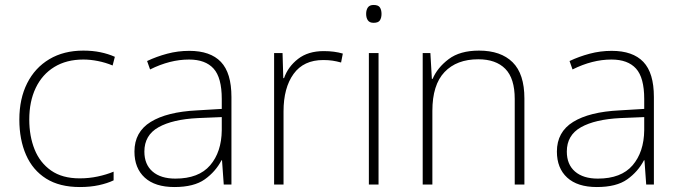

<svg xmlns="http://www.w3.org/2000/svg" viewBox="-20 -744 2738 774"><path d="M302 10Q220 10 166 -24Q112 -58 85 -119.5Q58 -181 58 -262Q58 -346 89.5 -408.5Q121 -471 179 -505.5Q237 -540 316 -540Q353 -540 384.5 -533.5Q416 -527 443 -515L434 -480Q405 -492 374.5 -498Q344 -504 316 -504Q248 -504 199 -474Q150 -444 124 -389.5Q98 -335 98 -262Q98 -195 119.5 -141.5Q141 -88 186 -56.5Q231 -25 301 -25Q339 -25 374 -32.5Q409 -40 438 -52V-17Q413 -5 378.5 2.5Q344 10 302 10Z M743 -539Q828 -539 870.5 -494.5Q913 -450 913 -353V0H882L875 -98H873Q849 -52 805.5 -21Q762 10 683 10Q605 10 563.5 -28Q522 -66 522 -133Q522 -212 587.5 -252.5Q653 -293 774 -299L874 -305V-345Q874 -431 841 -467.5Q808 -504 742 -504Q665 -504 585 -464L573 -498Q611 -516 654 -527.5Q697 -539 743 -539ZM778 -268Q676 -263 619 -231Q562 -199 562 -133Q562 -81 595 -52.5Q628 -24 687 -24Q781 -24 827 -77.5Q873 -131 874 -219V-272Z M1285 -538Q1307 -538 1326 -535.5Q1345 -533 1362 -528L1355 -492Q1337 -497 1320.5 -499.5Q1304 -502 1283 -502Q1204 -502 1163.5 -446Q1123 -390 1123 -295V0H1085V-530H1119L1122 -429H1125Q1141 -475 1181.5 -506.5Q1222 -538 1285 -538Z M1486 -724Q1505 -724 1511.5 -714Q1518 -704 1518 -688Q1518 -672 1511.5 -662Q1505 -652 1486 -652Q1470 -652 1463 -662Q1456 -672 1456 -688Q1456 -704 1463 -714Q1470 -724 1486 -724ZM1506 -530V0H1467V-530Z M1911 -540Q1999 -540 2046.5 -493Q2094 -446 2094 -347V0H2055V-345Q2055 -428 2017 -466.5Q1979 -505 1908 -505Q1821 -505 1772 -453.5Q1723 -402 1723 -297V0H1684V-530H1715L1721 -426H1724Q1743 -471 1788.5 -505.5Q1834 -540 1911 -540Z M2446 -539Q2531 -539 2573.5 -494.5Q2616 -450 2616 -353V0H2585L2578 -98H2576Q2552 -52 2508.5 -21Q2465 10 2386 10Q2308 10 2266.5 -28Q2225 -66 2225 -133Q2225 -212 2290.5 -252.5Q2356 -293 2477 -299L2577 -305V-345Q2577 -431 2544 -467.5Q2511 -504 2445 -504Q2368 -504 2288 -464L2276 -498Q2314 -516 2357 -527.5Q2400 -539 2446 -539ZM2481 -268Q2379 -263 2322 -231Q2265 -199 2265 -133Q2265 -81 2298 -52.5Q2331 -24 2390 -24Q2484 -24 2530 -77.5Q2576 -131 2577 -219V-272Z"/></svg>

Font: Noto Sans Arabic UI XLt
Style: Regular
Weight: 200
Designer: Monotype Design Team, Nadine Chahine and Nizar Qandah
Foundry: Monotype Imaging Inc.
Version: Version 2.010; ttfautohint (v1.8.4.7-5d5b)